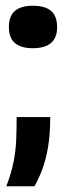

<svg xmlns="http://www.w3.org/2000/svg" viewBox="-20 -516 243 669"><path d="M2 133Q20 86 27.5 47Q35 8 36.5 -29.5Q38 -67 38 -108H155Q155 -46 147 -1Q139 44 126.5 76.5Q114 109 100 133ZM94 -348Q53 -348 32 -366Q11 -384 11 -422Q11 -460 32 -478Q53 -496 94 -496Q137 -496 158 -478Q179 -460 179 -421Q179 -348 94 -348Z"/></svg>

Font: Bricolage Grotesque 28pt SemiBold
Style: Regular
Weight: 600
Version: Version 1.001;gftools[0.9.33.dev8+g029e19f]